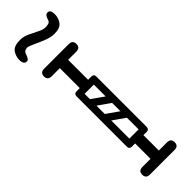

<svg xmlns="http://www.w3.org/2000/svg" viewBox="-292 -887 898 898"><g transform="rotate(-45 157.5 -437.5)"><path d="M157 -486Q130 -486 130 -512V-671Q130 -697 157 -697Q185 -697 185 -671V-512Q185 -486 157 -486ZM76 -650Q50 -650 50 -675Q50 -700 76 -700H239Q265 -700 265 -675Q265 -650 239 -650ZM76 0Q50 0 50 -25Q50 -50 76 -50H239Q265 -50 265 -25Q265 0 239 0ZM92 -501Q92 -518 109 -518H206Q223 -518 223 -501Q223 -483 207 -483H109Q102 -483 97 -487.5Q92 -492 92 -501ZM92 -170Q92 -187 109 -187H206Q223 -187 223 -170Q223 -152 207 -152H109Q102 -152 97 -156.5Q92 -161 92 -170ZM157 -3Q130 -3 130 -29V-158Q130 -184 157 -184Q185 -184 185 -158V-29Q185 -3 157 -3ZM98 -350Q108 -363 121 -354L215 -288Q229 -279 218 -263Q208 -250 195 -259L101 -325Q96 -329 94.5 -336Q93 -343 98 -350ZM98 -448Q108 -461 121 -452L215 -386Q229 -377 218 -361Q208 -348 195 -357L101 -423Q96 -427 94.5 -434Q93 -441 98 -448ZM205 -152Q188 -152 188 -169V-501Q188 -518 205 -518Q223 -518 223 -502V-170Q223 -152 205 -152ZM109 -152Q92 -152 92 -169V-501Q92 -518 109 -518Q127 -518 127 -502V-170Q127 -152 109 -152ZM43 -781Q23 -781 23 -811Q23 -834 36.5 -854.5Q50 -875 91 -875Q114 -875 137 -864.5Q160 -854 181 -843Q202 -832 218 -832Q227 -832 237 -834.5Q247 -837 250 -847Q254 -860 259 -867.5Q264 -875 274 -875Q292 -875 292 -845Q292 -820 278 -800.5Q264 -781 226 -781Q203 -781 175 -792Q147 -803 123 -814.5Q99 -826 89 -826Q82 -826 74.5 -822Q67 -818 64 -807Q61 -797 56 -789Q51 -781 43 -781Z"/></g></svg>

Font: Agu Display Uzo
Style: Regular
Weight: 400
Designer: Oluwaseun Badejo
Version: Version 1.103